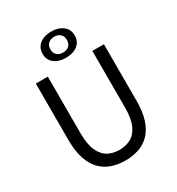

<svg xmlns="http://www.w3.org/2000/svg" viewBox="-207 -1009 1059 1150"><g transform="rotate(-30 322.5 -434.0)"><path d="M323 12Q273 12 230 -2.5Q187 -17 155 -49.5Q123 -82 105 -135.5Q87 -189 87 -267V-656H170V-265Q170 -188 190.5 -143Q211 -98 245.5 -79.5Q280 -61 323 -61Q367 -61 402 -79.5Q437 -98 457.5 -143Q478 -188 478 -265V-656H558V-267Q558 -189 540.5 -135.5Q523 -82 491 -49.5Q459 -17 416 -2.5Q373 12 323 12ZM322 -699Q272 -699 241.5 -723Q211 -747 211 -789Q211 -831 241.5 -855.5Q272 -880 322 -880Q372 -880 402.5 -855.5Q433 -831 433 -789Q433 -747 402.5 -723Q372 -699 322 -699ZM322 -735Q347 -735 363 -749Q379 -763 379 -789Q379 -816 363 -830Q347 -844 322 -844Q297 -844 281 -830Q265 -816 265 -789Q265 -763 281 -749Q297 -735 322 -735Z"/></g></svg>

Font: Mada
Style: Regular
Weight: 400
Designer: Khaled Hosny
Version: Version 1.5